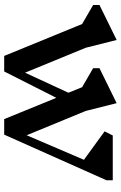

<svg xmlns="http://www.w3.org/2000/svg" viewBox="154 -744 590 939"><g transform="rotate(90 449.5 -275.0)"><path d="M862 -500 639 0H563L459 -255L330 0H254L98 -381L5 -435V-466L176 -550L214 -399L336 -102L434 -314L407 -381L314 -435V-466L485 -550L523 -399L642 -110L762 -390L623 -491L643 -531H862Z"/></g></svg>

Font: Inknut
Style: Antiqua
Weight: 400
Designer: Claus Eggers Srensen
Foundry: Claus Eggers Srensen
Version: Version 1.000; ttfautohint (v1.2) -l 7 -r 28 -G 50 -x 13 -D 